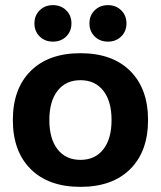

<svg xmlns="http://www.w3.org/2000/svg" viewBox="-20 -717 626 747"><path d="M30 -250Q30 -372 99.5 -441Q169 -510 293 -510Q417 -510 486.5 -441Q556 -372 556 -250Q556 -128 486.5 -59Q417 10 293 10Q169 10 99.5 -59Q30 -128 30 -250ZM414 -250Q414 -323 382 -364Q350 -405 293 -405Q236 -405 204 -364Q172 -323 172 -250Q172 -177 204 -136Q236 -95 293 -95Q350 -95 382 -136Q414 -177 414 -250ZM114 -626Q114 -657 134.5 -677Q155 -697 186 -697Q217 -697 237.5 -677Q258 -657 258 -626Q258 -595 237.5 -575Q217 -555 186 -555Q155 -555 134.5 -575Q114 -595 114 -626ZM328 -626Q328 -657 348.5 -677Q369 -697 400 -697Q431 -697 451.5 -677Q472 -657 472 -626Q472 -595 451.5 -575Q431 -555 400 -555Q369 -555 348.5 -575Q328 -595 328 -626Z"/></svg>

Font: Sarabun ExtraBold
Style: Regular
Weight: 800
Version: Version 1.000; ttfautohint (v1.6)